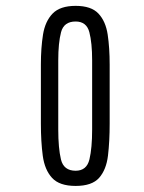

<svg xmlns="http://www.w3.org/2000/svg" viewBox="-20 -879 483 642"><path d="M232.9 -257.3Q178.7 -257.3 154.1 -284.2Q129.4 -311 123 -358.2Q116.7 -405.3 116.7 -465.8V-663.1Q116.7 -718.8 123.8 -763.2Q130.9 -807.6 155.8 -833.5Q180.7 -859.4 232.9 -859.4Q285.2 -859.4 309.3 -833.5Q333.5 -807.6 340.1 -763.2Q346.7 -718.8 346.7 -663.1V-465.8Q346.7 -406.2 341.1 -358.9Q335.4 -311.5 311.5 -284.4Q287.6 -257.3 232.9 -257.3ZM232.9 -308.1Q270 -308.1 279.1 -346.2Q288.1 -384.3 288.1 -445.8V-677.2Q288.1 -735.4 278.8 -771.2Q269.5 -807.1 232.9 -807.1Q193.4 -807.1 184.1 -771.2Q174.8 -735.4 174.8 -677.2V-445.8Q174.8 -383.8 183.8 -345.9Q192.9 -308.1 232.9 -308.1Z"/></svg>

Font: Antonio Thin
Style: Regular
Weight: 250
Designer: Vernon Adams
Foundry: Vernon Adams
Version: Version 1.002